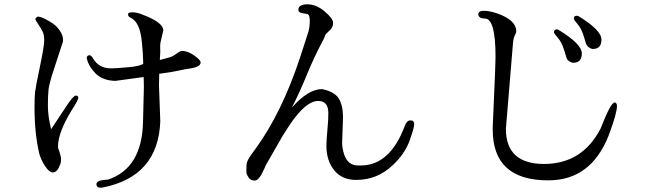

<svg xmlns="http://www.w3.org/2000/svg" viewBox="-20 -818 3040 890"><path d="M643 -255 647 -415Q647 -426 646 -461Q580 -452 514 -443Q455 -445 422.5 -478Q390 -511 382 -549Q383 -562 395 -562Q403 -562 412 -546Q439 -501 495 -501Q511 -501 571 -506Q631 -511 644 -523Q643 -572 638 -619Q630 -716 585 -736Q574 -741 573.5 -751Q573 -761 594 -761Q615 -761 641 -750Q737 -714 737 -677L724 -622Q722 -609 722.5 -599Q723 -589 723 -579Q723 -569 721 -540L762 -551Q779 -555 797 -568.5Q815 -582 824 -582Q850 -582 880 -561Q910 -540 910 -528.5Q910 -517 895.5 -510Q881 -503 860.5 -500.5Q840 -498 810 -491Q780 -484 718 -476Q717 -429 717 -421L723 -255Q713 0 457 51Q452 52 447 52Q427 52 427 36Q427 16 479 15Q639 -37 643 -255ZM226 -19H223Q207 -20 188 -49.5Q169 -79 162 -106Q140 -200 140 -320Q140 -369 142.5 -391Q145 -413 165 -509Q185 -605 185 -630Q185 -655 178.5 -669.5Q172 -684 158 -704.5Q144 -725 144 -729Q144 -733 148.5 -737Q153 -741 157 -741Q161 -741 172.5 -737.5Q184 -734 212 -717.5Q240 -701 256 -678Q272 -655 272 -634V-626L230 -497Q208 -431 205 -403Q202 -375 202 -327.5Q202 -280 217 -219L248 -266Q302 -349 314 -362Q326 -375 331 -375Q343 -375 343 -364.5Q343 -354 311 -305Q250 -204 249 -142V-133Q263 -95 263 -80Q263 -65 259 -56Q246 -19 226 -19Z M1363 -772Q1363 -798 1404.5 -798Q1446 -798 1485 -765Q1524 -732 1524 -712Q1524 -692 1509.5 -678.5Q1495 -665 1491 -660.5Q1487 -656 1483 -642Q1436 -554 1403 -473Q1370 -392 1333 -319Q1408 -405 1473 -405Q1531 -393 1550.5 -361Q1570 -329 1570 -275L1566 -159Q1565 -134 1575 -103Q1592 -51 1640 -51H1653Q1788 -51 1857 -236Q1866 -260 1883 -260Q1900 -260 1900 -242.5Q1900 -225 1878 -164.5Q1856 -104 1800 -52Q1729 16 1631 16Q1565 16 1529 -29Q1493 -74 1493 -142Q1493 -166 1497.5 -214Q1502 -262 1502 -294Q1502 -350 1455 -350Q1397 -350 1322 -238L1290 -188L1212 -52L1206 -38Q1182 18 1162 19Q1161 19 1160 19Q1142 19 1132.5 5Q1123 -9 1122.5 -16.5Q1122 -24 1122 -31.5Q1122 -39 1123 -56Q1124 -73 1146 -103L1160 -122Q1288 -296 1374 -561L1408 -666Q1416 -690 1416 -722Q1416 -754 1400 -754Q1399 -754 1381 -757Q1363 -760 1363 -772Z M2277 -554Q2277 -732 2228 -732Q2205 -732 2199 -744Q2197 -748 2197 -751Q2197 -768 2222.5 -768Q2248 -768 2284 -756Q2373 -725 2373 -673Q2373 -666 2366 -653Q2359 -640 2357 -607Q2326 -241 2325 -221Q2325 -58 2502 -58Q2679 -58 2764 -222Q2811 -343 2829 -343Q2839 -343 2840 -327Q2840 -293 2801 -189Q2719 18 2522 18H2521Q2264 18 2264 -217V-229L2275 -485Q2277 -532 2277 -554ZM2662 -743Q2768 -678 2768 -634.5Q2768 -591 2728 -591Q2721 -591 2710.5 -598Q2700 -605 2696 -617L2687 -647Q2675 -686 2657.5 -706Q2640 -726 2640 -731Q2640 -745 2653 -745Q2657 -745 2662 -743ZM2637 -527Q2629 -527 2618.5 -534Q2608 -541 2605 -553L2596 -583Q2584 -622 2566.5 -642Q2549 -662 2548 -667V-668Q2548 -682 2561 -682Q2565 -682 2570 -679Q2677 -614 2677 -570.5Q2677 -527 2637 -527Z"/></svg>

Font: Sawarabi Mincho
Style: Regular
Weight: 400
Version: Version 1.00